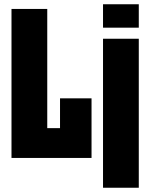

<svg xmlns="http://www.w3.org/2000/svg" viewBox="-20 -742 706 902"><path d="M34 0V-700H202V-140H262V-280H410V0ZM464 140V-560H632V140ZM464 -612V-722H632V-612Z"/></svg>

Font: Tektur Condensed
Style: Bold
Weight: 700
Width: 3
Designer: Adam Jagosz
Foundry: Adam Jagosz
Version: Version 1.005;gftools[0.9.30]